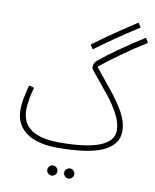

<svg xmlns="http://www.w3.org/2000/svg" viewBox="-103 -874 923 1142"><g transform="rotate(10 358.0 -303.0)"><path d="M399 -592 382 -618Q421 -647 459 -674Q497 -701 541 -730.5Q585 -760 640 -796L657 -769Q574 -716 515 -675Q456 -634 399 -592ZM290 21Q216 21 159 1Q102 -19 70 -60.5Q38 -102 38 -165Q38 -200 46.5 -241Q55 -282 64 -315L95 -306Q87 -278 79.5 -240.5Q72 -203 72 -169Q72 -12 300 -12Q624 -12 624 -142Q624 -186 597.5 -237Q571 -288 536 -332Q488 -392 462 -423Q436 -454 426 -467Q416 -480 416 -486Q416 -513 433 -527Q479 -566 550 -616Q621 -666 699 -715L716 -687Q637 -638 565.5 -586.5Q494 -535 445 -495Q497 -430 545.5 -370.5Q594 -311 625.5 -254.5Q657 -198 657 -142Q657 -61 568.5 -20Q480 21 290 21ZM390 190Q377 190 368 181Q359 172 359 160Q359 147 368 138Q377 129 390 129Q402 129 411 138Q420 147 420 160Q420 172 411 181Q402 190 390 190ZM288 190Q275 190 266 181Q257 172 257 160Q257 147 266 138Q275 129 288 129Q300 129 309 138Q318 147 318 160Q318 172 309 181Q300 190 288 190Z"/></g></svg>

Font: Noto Sans Arabic UI XCn XLt
Style: Regular
Weight: 200
Width: 2
Designer: Monotype Design Team, Nadine Chahine and Nizar Qandah
Foundry: Monotype Imaging Inc.
Version: Version 2.010; ttfautohint (v1.8.4.7-5d5b)